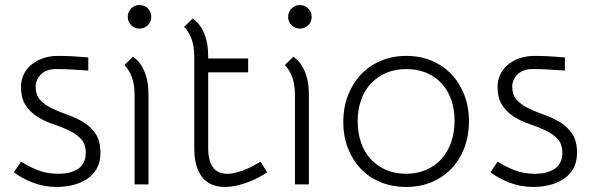

<svg xmlns="http://www.w3.org/2000/svg" viewBox="-20 -729 2341 759"><path d="M63 -90Q89 -73 126.5 -57.5Q164 -42 212 -42Q233 -42 252.5 -46.5Q272 -51 287 -60.5Q302 -70 310.5 -86Q319 -102 319 -125Q319 -160 300 -180Q281 -200 252.5 -213.5Q224 -227 191 -238Q158 -249 129.5 -266.5Q101 -284 82 -312Q63 -340 63 -387Q63 -411 73 -433Q83 -455 102 -471.5Q121 -488 148 -498Q175 -508 209 -508Q239 -508 267 -506.5Q295 -505 329 -502V-450Q251 -456 202 -456Q163 -456 142 -435Q121 -414 121 -387Q121 -352 140 -332.5Q159 -313 187.5 -299.5Q216 -286 249 -274.5Q282 -263 310.5 -245.5Q339 -228 358 -200Q377 -172 377 -125Q377 -88 362.5 -62.5Q348 -37 323.5 -21Q299 -5 268 2.5Q237 10 204 10Q154 10 110 -7Q66 -24 35 -48Z M506 -505Q525 -491 536.5 -473.5Q548 -456 555 -436Q562 -416 564.5 -395Q567 -374 567 -353V0H512V-353Q512 -393 502 -422Q492 -451 472 -472ZM485 -662Q485 -682 498.5 -695.5Q512 -709 531 -709Q551 -709 564.5 -695.5Q578 -682 578 -662Q578 -643 564.5 -629.5Q551 -616 531 -616Q512 -616 498.5 -629.5Q485 -643 485 -662Z M748 -504Q748 -544 738 -573Q728 -602 708 -623L742 -656Q761 -642 772.5 -624.5Q784 -607 791 -587Q798 -567 800.5 -546Q803 -525 803 -504V-498H961V-443H803V-143Q803 -114 809 -94.5Q815 -75 825 -63.5Q835 -52 849 -47Q863 -42 878 -42Q896 -42 916 -47.5Q936 -53 954 -60.5Q972 -68 986.5 -76.5Q1001 -85 1010 -90L1036 -48Q1028 -42 1010.5 -32Q993 -22 970 -12.5Q947 -3 920.5 3.5Q894 10 868 10Q844 10 822.5 2.5Q801 -5 784.5 -22.5Q768 -40 758 -69.5Q748 -99 748 -143Z M1140 -505Q1159 -491 1170.5 -473.5Q1182 -456 1189 -436Q1196 -416 1198.5 -395Q1201 -374 1201 -353V0H1146V-353Q1146 -393 1136 -422Q1126 -451 1106 -472ZM1119 -662Q1119 -682 1132.5 -695.5Q1146 -709 1165 -709Q1185 -709 1198.5 -695.5Q1212 -682 1212 -662Q1212 -643 1198.5 -629.5Q1185 -616 1165 -616Q1146 -616 1132.5 -629.5Q1119 -643 1119 -662Z M1586 10Q1530 10 1484 -9Q1438 -28 1405.5 -62.5Q1373 -97 1355 -144Q1337 -191 1337 -247Q1337 -303 1355 -350.5Q1373 -398 1405.5 -433Q1438 -468 1484 -488Q1530 -508 1586 -508Q1642 -508 1687.5 -488.5Q1733 -469 1765.5 -434.5Q1798 -400 1816 -352.5Q1834 -305 1834 -250Q1834 -194 1816 -146Q1798 -98 1765.5 -63.5Q1733 -29 1687.5 -9.5Q1642 10 1586 10ZM1586 -456Q1542 -456 1507 -441Q1472 -426 1446.5 -399Q1421 -372 1407.5 -334Q1394 -296 1394 -250Q1394 -203 1407.5 -164.5Q1421 -126 1446.5 -99Q1472 -72 1507 -57Q1542 -42 1586 -42Q1629 -42 1664.5 -57.5Q1700 -73 1725 -100.5Q1750 -128 1763.5 -166.5Q1777 -205 1777 -252Q1777 -298 1763.5 -335.5Q1750 -373 1725 -400Q1700 -427 1664.5 -441.5Q1629 -456 1586 -456Z M1947 -90Q1973 -73 2010.5 -57.5Q2048 -42 2096 -42Q2117 -42 2136.5 -46.5Q2156 -51 2171 -60.5Q2186 -70 2194.5 -86Q2203 -102 2203 -125Q2203 -160 2184 -180Q2165 -200 2136.5 -213.5Q2108 -227 2075 -238Q2042 -249 2013.5 -266.5Q1985 -284 1966 -312Q1947 -340 1947 -387Q1947 -411 1957 -433Q1967 -455 1986 -471.5Q2005 -488 2032 -498Q2059 -508 2093 -508Q2123 -508 2151 -506.5Q2179 -505 2213 -502V-450Q2135 -456 2086 -456Q2047 -456 2026 -435Q2005 -414 2005 -387Q2005 -352 2024 -332.5Q2043 -313 2071.5 -299.5Q2100 -286 2133 -274.5Q2166 -263 2194.5 -245.5Q2223 -228 2242 -200Q2261 -172 2261 -125Q2261 -88 2246.5 -62.5Q2232 -37 2207.5 -21Q2183 -5 2152 2.5Q2121 10 2088 10Q2038 10 1994 -7Q1950 -24 1919 -48Z"/></svg>

Font: Snippet
Style: Regular
Weight: 400
Designer: Gesine Todt
Foundry: Gesine Todt
Version: Version 1.000